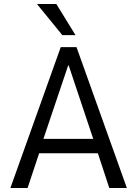

<svg xmlns="http://www.w3.org/2000/svg" viewBox="-20 -941 687 961"><path d="M32 0 284 -705H363L615 0H527L461 -201L497 -174H150L185 -201L118 0ZM321 -613 192 -230 176 -246H471L452 -230L324 -613ZM292 -765 165 -921H262L358 -765Z"/></svg>

Font: Nunito Sans 7pt Condensed
Style: Regular
Weight: 400
Width: 3
Designer: Vernon Adams
Foundry: Vernon Adams
Version: Version 3.101;gftools[0.9.27]